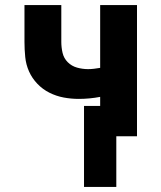

<svg xmlns="http://www.w3.org/2000/svg" viewBox="-20 -540 640 761"><path d="M313 201V-120H377V-156Q356 -152 334.5 -150Q313 -148 292 -148Q262 -148 232.5 -153.5Q203 -159 176 -172.5Q149 -186 128 -208Q107 -230 95 -257Q83 -284 80 -314Q77 -344 77 -374V-520H223V-374Q223 -352 228 -330.5Q233 -309 248.5 -293.5Q264 -278 285.5 -272Q307 -266 329 -266Q341 -266 353 -267.5Q365 -269 377 -271V-520H523V0H441V201Z"/></svg>

Font: Iosevka SS04 Heavy Extended
Style: Regular
Weight: 900
Width: 7
Monospace: yes
Designer: Belleve Invis
Foundry: Belleve Invis
Version: Version 19.0.0; ttfautohint (v1.8.4)